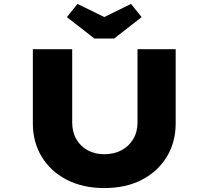

<svg xmlns="http://www.w3.org/2000/svg" viewBox="-20 -950 1060 976"><path d="M510 6Q402 6 320 -36Q238 -78 192.5 -152.5Q147 -227 147 -322V-700H347V-327Q347 -279 368 -242.5Q389 -206 426 -186Q463 -166 509 -166Q559 -166 597 -186Q635 -206 657 -242.5Q679 -279 679 -327V-700H873V-322Q873 -227 827.5 -152.5Q782 -78 701 -36Q620 6 510 6ZM460 -754 320 -863 374 -930 525 -856H495L646 -930L700 -863L560 -754Z"/></svg>

Font: Lexend Tera ExtraBold
Style: Regular
Weight: 800
Designer: Bonnie Shaver-Troup, Thomas Jockin
Foundry: Lexend
Version: Version 1.007